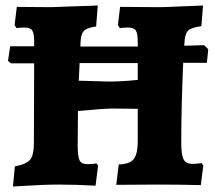

<svg xmlns="http://www.w3.org/2000/svg" viewBox="-20 -670 782 697"><path d="M645 -442Q638 -279 638 -152Q638 -108 646.5 -91.5Q655 -75 679 -75Q691 -75 712 -78L718 -69L709 2Q629 0 553 0L402 1L411 -73Q450 -74 465 -92Q480 -110 480 -158V-275L392 -276Q358 -276 263 -267L262 -143Q262 -101 269 -87.5Q276 -74 298 -74Q318 -74 330 -77L336 -69L327 4Q255 0 189 0Q141 0 27 7L34 -66Q76 -74 89.5 -90.5Q103 -107 103 -149L104 -440H20L9 -449L17 -502H104V-518Q104 -549 97 -559.5Q90 -570 68 -570Q54 -570 40 -568L33 -579L41 -645L164 -644Q175 -644 277 -648Q295 -648 335 -650L329 -574Q304 -570 293 -564Q282 -558 277.5 -546.5Q273 -535 272 -510V-501H400H480V-518Q480 -549 473 -559.5Q466 -570 444 -570Q431 -570 415 -568L408 -579L416 -645L558 -644Q582 -644 642 -647L717 -650L711 -575Q675 -570 663.5 -559.5Q652 -549 650 -520L649 -504L721 -506L736 -491L731 -442ZM480 -441H375H269L266 -377L376 -374Q424 -374 480 -380Z"/></svg>

Font: Alegreya ExtraBold
Style: Regular
Weight: 800
Designer: Juan Pablo del Peral
Foundry: Huerta Tipografica
Version: Version 2.007; ttfautohint (v1.6)